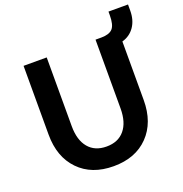

<svg xmlns="http://www.w3.org/2000/svg" viewBox="-149 -978 1065 1119"><g transform="rotate(-20 383.5 -418.5)"><path d="M215.8 -292Q215.8 -206.1 255.4 -158.7Q294.9 -111.3 367.2 -111.3Q439.5 -111.3 479 -158.7Q518.6 -206.1 518.6 -292V-718.8H554.7Q603.5 -718.8 624.5 -741.2Q645.5 -763.7 645.5 -824.2V-846.7H766.6V-808.6Q766.6 -750 738.8 -709.5Q710.9 -668.9 662.1 -655.3V-292Q662.1 -153.3 582.5 -71.3Q502.9 10.7 367.2 10.7Q231.4 10.7 151.9 -71.3Q72.3 -153.3 72.3 -292V-718.8H215.8Z"/></g></svg>

Font: Min Sans Bold
Style: Regular
Weight: 700
Designer: Jinseong-Kim, NotoSansCJK, Nunito
Foundry: Jinseong-Kim
Version: Version 1.400;Glyphs 3.1.2 (3151)